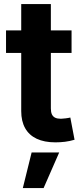

<svg xmlns="http://www.w3.org/2000/svg" viewBox="-20 -696 406 949"><path d="M231.4 -675.8V-159.8Q231.4 -142 236.5 -130.8Q241.7 -119.7 252.5 -114.3Q263.4 -109 281.1 -109Q289.4 -109 304.3 -111Q319.3 -112.9 327.6 -115.1L348.5 -5.3Q325.3 1.7 301.4 4.7Q277.5 7.6 253.8 7.6Q199.3 7.6 161.5 -10.1Q123.7 -27.9 104.3 -62.4Q84.9 -96.9 84.9 -146.9V-675.8ZM333.7 -434.3H9.8V-545.9H333.7ZM136.3 57.6H272.6L195.5 233.6H92.8Z"/></svg>

Font: Raveo Variable
Style: Regular
Weight: 400
Designer: Jakub Foglar, Rasmus Andersson (Inter)
Foundry: Jakubfoglar.com
Version: Version 1.000;Glyphs 3.2.3 (3260)